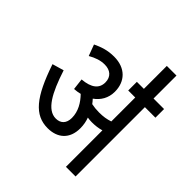

<svg xmlns="http://www.w3.org/2000/svg" viewBox="-218 -944 1083 1083"><g transform="rotate(45 323.5 -402.5)"><path d="M390 -211C390 -239 385 -263 377 -284C389 -282 401 -281 411 -281C438 -281 462 -284 486 -291V0H563V-553H647V-622H563V-805H486V-622H430V-553H486V-362C459 -353 435 -349 401 -349C379 -349 360 -351 341 -355C335 -363 328 -372 321 -379C358 -405 382 -444 382 -495C382 -575 331 -632 239 -632C186 -632 148 -618 110 -600L135 -533C168 -552 199 -563 233 -563C277 -563 307 -539 307 -494C307 -446 273 -417 200 -411L208 -343C224 -344 239 -346 254 -350C288 -315 315 -271 315 -219C315 -174 290 -152 253 -152C184 -152 137 -237 92 -376L23 -356C90 -158 154 -81 259 -81C337 -81 390 -126 390 -211Z"/></g></svg>

Font: Noto Sans Condensed
Style: Regular
Weight: 400
Width: 3
Designer: Monotype Design Team
Foundry: Monotype Imaging Inc.
Version: Version 2.013